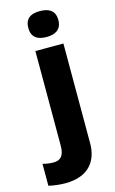

<svg xmlns="http://www.w3.org/2000/svg" viewBox="-206 -822 669 1118"><g transform="rotate(-15 128.0 -263.5)"><path d="M67 -689C67 -629 107 -611 157 -611C206 -611 248 -629 248 -689C248 -750 206 -767 157 -767C107 -767 67 -750 67 -689ZM42 240C188 240 241 153 241 53V-549H72V22C72 89 43 105 7 105C-18 105 -35 102 -58 96V228C-33 235 10 240 42 240Z"/></g></svg>

Font: Noto Sans Telugu ExtraBold
Style: Regular
Weight: 800
Designer: Jelle Bosma - Monotype Design Team
Foundry: Monotype Imaging Inc.
Version: Version 2.005